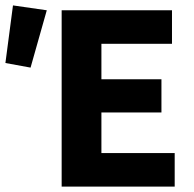

<svg xmlns="http://www.w3.org/2000/svg" viewBox="-32 -690 719 710"><path d="M196 0V-652H604V-528H343V-397H565V-274H343V-124H614V0ZM-12 -457 16 -670 141 -652 81 -440Z"/></svg>

Font: Font
Style: ¶
Weight: 700
Designer: Paul D. Hunt
Foundry: Adobe Systems Incorporated
Version: Version 3.000